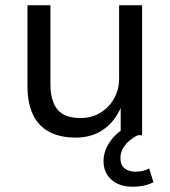

<svg xmlns="http://www.w3.org/2000/svg" viewBox="-20 -512 644 727"><path d="M267 9Q207 9 166 -13Q125 -35 104.5 -78.5Q84 -122 84 -187V-492H171V-191Q171 -152 182.5 -123Q194 -94 219 -79.5Q244 -65 285 -65Q327 -65 360 -85Q393 -105 412 -139Q431 -173 431 -214V-492H518V0H437V-110H440Q417 -54 373 -22.5Q329 9 267 9ZM481 195Q432 195 402 168.5Q372 142 372 98Q372 58 398.5 21.5Q425 -15 470 -37L502 0Q487 7 471.5 19.5Q456 32 446 49Q436 66 436 86Q436 114 452.5 126Q469 138 492 138Q505 138 518 135.5Q531 133 545 126L561 178Q546 186 526 190.5Q506 195 481 195Z"/></svg>

Font: Nunito Sans 9pt
Style: Regular
Weight: 400
Version: Version 3.101;gftools[0.9.27]